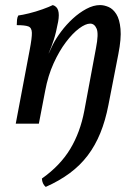

<svg xmlns="http://www.w3.org/2000/svg" viewBox="-20 -487 537 756"><path d="M52 -426Q68 -428 94.5 -434.5Q121 -441 147.5 -450.5Q174 -460 188 -467Q204 -462 209 -446Q214 -430 209 -402Q201 -359 192 -331Q183 -303 172 -278L158 -130L133 0H42L97 -291Q106 -338 105.5 -358Q105 -378 91.5 -383Q78 -388 46 -388Q46 -399 47 -409Q48 -419 52 -426ZM358 -298Q369 -354 360.5 -374Q352 -394 335 -394Q317 -394 291.5 -375Q266 -356 239.5 -321Q213 -286 191 -237.5Q169 -189 158 -130L150 -230L188 -311Q200 -335 220.5 -362.5Q241 -390 266.5 -413.5Q292 -437 320 -452Q348 -467 374 -467Q390 -467 407.5 -459.5Q425 -452 438 -431.5Q451 -411 454.5 -373Q458 -335 446 -274L407 -74Q395 -12 375 37Q355 86 325.5 125Q296 164 255 194.5Q214 225 160 249Q146 237 145 216Q217 165 256.5 99.5Q296 34 312 -51Z"/></svg>

Font: Vollkorn
Style: Italic
Weight: 400
Italic angle: -11°
Designer: Friedrich Althausen
Foundry: Friedrich Althausen
Version: Version 5.001